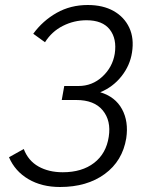

<svg xmlns="http://www.w3.org/2000/svg" viewBox="-20 -739 593 768"><path d="M220 9Q147 9 93.5 -22.5Q40 -54 16 -110L75 -143Q93 -96 134 -73Q175 -50 231 -50Q308 -50 356.5 -87.5Q405 -125 415 -192Q425 -256 391 -297.5Q357 -339 285 -339H227L237 -395H294Q349 -395 389.5 -432.5Q430 -470 439 -524Q448 -584 419 -621Q390 -658 326 -658Q276 -658 231.5 -635.5Q187 -613 160 -570L113 -604Q151 -656 206.5 -687.5Q262 -719 331 -719Q392 -719 434.5 -695Q477 -671 497 -628.5Q517 -586 508 -529Q500 -477 466 -434Q432 -391 381 -370Q441 -352 468 -302.5Q495 -253 485 -186Q470 -95 399 -43Q328 9 220 9Z"/></svg>

Font: Raleway
Style: Italic
Weight: 400
Italic angle: -12°
Designer: Matt McInerney, Pablo Impallari, Rodrigo Fuenzalida
Foundry: Matt McInerney, Pablo Impallari, Rodrigo Fuenzalida
Version: Version 4.026